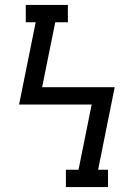

<svg xmlns="http://www.w3.org/2000/svg" viewBox="-20 -755 540 775"><path d="M246 0V-70H297L350 -333H57L124 -665H84V-735H254V-665H203L150 -403H443L376 -70H416V0Z"/></svg>

Font: Iosevka Curly Slab
Style: Regular
Weight: 400
Monospace: yes
Designer: Belleve Invis
Foundry: Belleve Invis
Version: Version 22.1.2; ttfautohint (v1.8.4)